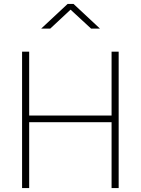

<svg xmlns="http://www.w3.org/2000/svg" viewBox="-20 -954 714 974"><path d="M235 -809 338 -905 442 -809H487L353 -934H323L189 -809ZM582 0V-692H546V-368H128V-692H92V0H128V-334H546V0Z"/></svg>

Font: RazerF5 Thin
Style: Regular
Weight: 250
Foundry: Razer Inc.
Version: Version 2